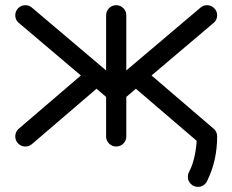

<svg xmlns="http://www.w3.org/2000/svg" viewBox="-20 -567 899 743"><path d="M741.2 -22 505.9 -223.6 468.8 -191.9V-39.1Q468.8 -22.9 457.3 -11.5Q445.8 0 429.7 0Q413.6 0 402.1 -11.5Q390.6 -22.9 390.6 -39.1V-191.9L353.5 -223.6L103.5 -9.3Q92.8 0 78.1 0Q62 0 50.5 -11.5Q39.1 -22.9 39.1 -39.1Q39.1 -55.2 50.3 -66.9L293 -274.9L50.3 -480.5Q39.1 -491.7 39.1 -507.8Q39.1 -523.9 50.5 -535.4Q62 -546.9 78.1 -546.9Q93.3 -546.9 104 -537.1L390.6 -294.4V-507.8Q390.6 -523.9 402.1 -535.4Q413.6 -546.9 429.7 -546.9Q445.8 -546.9 457.3 -535.4Q468.8 -523.9 468.8 -507.8V-294.4L755.4 -537.1Q766.1 -546.9 781.2 -546.9Q797.4 -546.9 808.8 -535.4Q820.3 -523.9 820.3 -507.8Q820.3 -491.7 809.1 -480.5L566.4 -274.9L809.1 -66.9Q820.3 -55.2 820.3 -39.1Q820.3 53.2 783.2 129.9Q780.3 138.2 773.9 144.5Q762.2 156.2 746.1 156.2Q730 156.2 718.5 144.8Q707 133.3 707 117.2Q707 106.9 711.4 98.6Q735.8 53.2 741.2 -22Z"/></svg>

Font: Comfortaa
Style: Regular
Weight: 400
Designer: Johan Aakerlund - aajohan
Foundry: Johan Aakerlund
Version: Version 2.004 2013